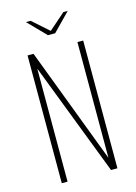

<svg xmlns="http://www.w3.org/2000/svg" viewBox="-118 -837 639 900"><g transform="rotate(-15 202.0 -386.5)"><path d="M100 -773H123L202 -703L282 -773H303L219 -687H184ZM67 0V-620H96L306 -66L308 -61L309 -59V-620H337V0H306L98 -541L95 -548V0Z"/></g></svg>

Font: Smooch Sans Thin ExtraLight
Style: Regular
Weight: 250
Version: Version 1.010